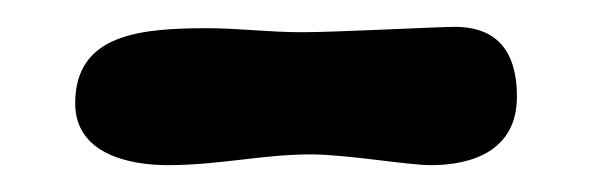

<svg xmlns="http://www.w3.org/2000/svg" viewBox="-20 -285 441 143"><path d="M319 -265C306 -265 230 -261 205 -261C180 -261 157 -264 135 -264C85 -264 36 -260 36 -208C36 -170 77 -162 105 -162C143 -162 176 -170 211 -170C239 -170 283 -162 301 -162C332 -162 365 -173 365 -213C365 -254 343 -265 319 -265Z"/></svg>

Font: Itim
Style: Regular
Weight: 400
Designer: CadsonDemak Team
Foundry: Pablo Impallari
Version: Version 1.002;PS 001.002;hotconv 1.0.88;makeotf.lib2.5.64775